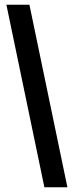

<svg xmlns="http://www.w3.org/2000/svg" viewBox="-20 -710 306 809"><path d="M264 79H167L7 -690H104Z"/></svg>

Font: Bricolage Grotesque 24pt Condensed Medium
Style: Regular
Weight: 500
Width: 3
Designer: Mathieu Triay
Foundry: Atelier Triay
Version: Version 1.001;gftools[0.9.33.dev8+g029e19f]